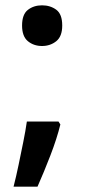

<svg xmlns="http://www.w3.org/2000/svg" viewBox="-20 -573 318 722"><path d="M207 -105Q194 -52 169.5 11.5Q145 75 121 129H31Q41 90 50 46.5Q59 3 67.5 -39Q76 -81 81 -116H200ZM63 -477Q63 -519 85 -536Q107 -553 138 -553Q169 -553 191.5 -536.5Q214 -520 214 -477Q214 -436 191.5 -418Q169 -400 138 -400Q107 -400 85 -418Q63 -436 63 -477Z"/></svg>

Font: Noto Sans New Tai Lue SemiBold
Style: Regular
Weight: 600
Version: Version 2.003